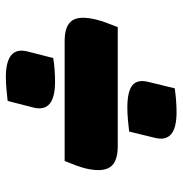

<svg xmlns="http://www.w3.org/2000/svg" viewBox="-4 -616 609 640"><g transform="rotate(-90 300.0 -296.5)"><path d="M283 -575Q300 -577 322.5 -579Q345 -581 362 -581Q466 -581 448 -509L426 -423Q408 -420 387.5 -418.5Q367 -417 347 -417Q243 -417 261 -489ZM83 -385H483Q534 -385 551 -360Q568 -335 554 -279Q550 -263 543.5 -245.5Q537 -228 529 -208H132Q80 -208 62.5 -233.5Q45 -259 58 -315Q62 -331 68.5 -348.5Q75 -366 83 -385ZM181 -170Q196 -172 219 -174Q242 -176 261 -176Q315 -176 335.5 -159Q356 -142 346 -104L325 -18Q283 -12 245 -12Q142 -12 160 -84Z"/></g></svg>

Font: Recursive Mn Csl St Blk
Style: Italic
Weight: 900
Italic angle: -15°
Monospace: yes
Version: Version 1.079;hotconv 1.0.112;makeotfexe 2.5.65598; ttfautoh